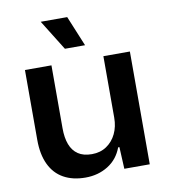

<svg xmlns="http://www.w3.org/2000/svg" viewBox="-83 -811 787 892"><g transform="rotate(-10 310.0 -365.5)"><path d="M249 9Q189 9 146 -15Q103 -39 80.5 -86.5Q58 -134 58 -202V-532H183V-235Q183 -190 195 -158.5Q207 -127 232 -110Q257 -93 297 -93Q337 -93 366.5 -113Q396 -133 412 -166.5Q428 -200 428 -242V-532H553V0H433L428 -103H422Q402 -49 355.5 -20Q309 9 249 9ZM258 -597 169 -740H294L353 -597Z"/></g></svg>

Font: Mona Sans ExtraLight SemiBold
Style: Regular
Weight: 600
Version: Version 2.000